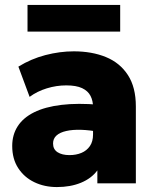

<svg xmlns="http://www.w3.org/2000/svg" viewBox="-20 -743 629 778"><path d="M210.5 15Q160 15 119 -4.8Q78 -24.5 53.8 -61.8Q29.5 -99 29.5 -151.5Q29.5 -197 51.8 -231.5Q74 -266 118.2 -288Q162.5 -310 228.8 -318Q295 -326 383 -318.5L384 -208Q343 -216 308.5 -217Q274 -218 248.5 -212.2Q223 -206.5 209 -194Q195 -181.5 195 -161.5Q195 -138 213.2 -126.2Q231.5 -114.5 261.5 -114.5Q288.5 -114.5 310 -123.5Q331.5 -132.5 344.2 -151Q357 -169.5 357 -198V-309Q357 -334.5 346.8 -354.5Q336.5 -374.5 312.8 -385.8Q289 -397 248.5 -397Q208.5 -397 169.5 -385Q130.5 -373 100 -350.5L54.5 -473Q105.5 -504.5 164 -519.8Q222.5 -535 279 -535Q352.5 -535 409.2 -511.8Q466 -488.5 498.2 -439Q530.5 -389.5 530.5 -311.5V0H374.5V-52.5Q350.5 -20 308 -2.5Q265.5 15 210.5 15ZM91.5 -615V-723H467V-615Z"/></svg>

Font: Geologica Roman ExtraBold
Style: Regular
Weight: 800
Designer: Sindre Bremnes, Frode Helland
Foundry: Monokrom Skriftforlag AS
Version: Version 1.010;gftools[0.9.28]